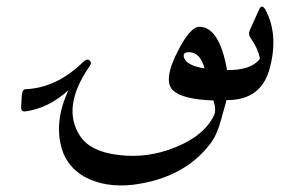

<svg xmlns="http://www.w3.org/2000/svg" viewBox="-20 -304 900 581"><path d="M667 -92Q738 -91 765 -124Q767 -126 766 -130Q760 -158 739 -188Q730 -200 736 -213L764 -275Q772 -293 783 -275Q823 -201 797 -100Q772 0 665 -1Q664 7 659.5 21Q655 35 650 55Q637 104 617 130Q538 235 383 255Q297 265 234 230Q183 200 167 146Q143 64 187 -31Q126 24 57 33Q43 35 44 19L46 -16Q48 -34 57 -34Q150 -38 229 -114Q243 -128 250 -122Q259 -115 252 -105Q165 20 222 107Q253 155 339 165Q426 176 510 142Q600 106 629 42Q631 37 631 26.5Q631 16 626 0Q534 -3 504 -30Q471 -60 521 -155Q557 -223 583 -223Q644 -223 667 -92ZM599 -97Q586 -146 552 -146Q530 -146 538 -127Q548 -105 599 -97Z"/></svg>

Font: Amiri
Style: Regular
Weight: 400
Designer: Khaled Hosny
Version: Version 0.114